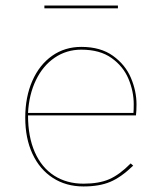

<svg xmlns="http://www.w3.org/2000/svg" viewBox="-20 -667 580 692"><path d="M71 -243Q71 -317.5 96.5 -375.5Q122 -433.5 167.8 -465.8Q213.5 -498 273 -498Q342.5 -498 387.2 -465.8Q432 -433.5 452 -386Q472 -338.5 472 -291Q472 -267 470 -251H81Q81 -174 105.5 -118.5Q130 -63 175.2 -34Q220.5 -5 281 -5Q336.5 -5 373.5 -21Q410.5 -37 451 -78L460 -70Q416.5 -28 377.2 -11.5Q338 5 281 5Q218 5 170.5 -25.8Q123 -56.5 97 -112.5Q71 -168.5 71 -243ZM461 -260Q462 -271 462 -291Q462 -337.5 443.2 -382.5Q424.5 -427.5 382.2 -457.8Q340 -488 273 -488Q219.5 -488 177 -459Q134.5 -430 109.5 -378.2Q84.5 -326.5 81 -260ZM140 -647H405V-637H140Z"/></svg>

Font: HK Grotesk Thin
Style: Regular
Weight: 100
Designer: Alfredo Marco Pradil
Foundry: Hanken Design Co.
Version: Version 3.001